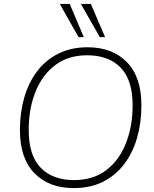

<svg xmlns="http://www.w3.org/2000/svg" viewBox="-20 -955 791 983"><path d="M357 8Q231 8 156.5 -68Q82 -144 82 -289Q82 -378 104 -455Q126 -532 170 -590Q214 -648 279 -680.5Q344 -713 429 -713Q555 -713 629.5 -637Q704 -561 704 -416Q704 -327 682 -250Q660 -173 616 -115Q572 -57 507.5 -24.5Q443 8 357 8ZM359 -33Q457 -33 523.5 -83.5Q590 -134 624.5 -221Q659 -308 659 -416Q659 -546 597.5 -609Q536 -672 426 -672Q329 -672 262.5 -621.5Q196 -571 161.5 -484.5Q127 -398 127 -289Q127 -159 188.5 -96Q250 -33 359 -33ZM491 -765 394 -935H445L518 -765ZM382 -765 286 -935H337L409 -765Z"/></svg>

Font: Nunito Sans ExtraLight
Style: Italic
Weight: 200
Italic angle: -9°
Designer: Vernon Adams
Foundry: Vernon Adams
Version: Version 3.006; ttfautohint (v1.8.3)